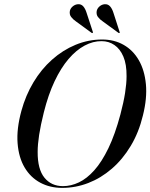

<svg xmlns="http://www.w3.org/2000/svg" viewBox="-20 -903 731 933"><path d="M476.5 -711Q535 -711 580.8 -685Q626.5 -659 654.5 -610.5Q682.5 -562 689 -494Q695.5 -426 674.5 -342Q654.5 -259 615.2 -193.8Q576 -128.5 523.2 -83Q470.5 -37.5 409.2 -13.8Q348 10 282.5 10Q223 10 175.8 -15.2Q128.5 -40.5 99.8 -88.8Q71 -137 65.5 -206.8Q60 -276.5 84 -364.5Q104.5 -439.5 142.5 -503Q180.5 -566.5 232.8 -613Q285 -659.5 347 -685.2Q409 -711 476.5 -711ZM286 1.5Q325 1.5 363.5 -16.8Q402 -35 438.2 -75.5Q474.5 -116 506.8 -182.8Q539 -249.5 565 -346.5Q580.5 -405 587.8 -451.2Q595 -497.5 595 -533Q595.5 -590.5 579.5 -628Q563.5 -665.5 536 -684.2Q508.5 -703 474 -703Q432.5 -703.5 391.2 -681.5Q350 -659.5 313 -616.2Q276 -573 245.2 -508Q214.5 -443 193 -357Q177.5 -295 170.2 -247.8Q163 -200.5 163 -165Q162.5 -80.5 196 -39.5Q229.5 1.5 286 1.5ZM401 -840 431 -748.5Q431.5 -747 431.5 -745.5Q431.5 -744 430.5 -743Q429.5 -742 428.2 -742.2Q427 -742.5 425 -743.5L349 -799Q335 -808.5 325.8 -820.5Q316.5 -832.5 319.5 -850Q322.5 -863 333.8 -872.2Q345 -881.5 359 -882.5Q374.5 -883.5 384.5 -872.2Q394.5 -861 401 -840ZM531.5 -840 561 -748.5Q562 -746.5 562 -745.2Q562 -744 561 -743Q560 -742 558.5 -742.2Q557 -742.5 555.5 -743.5L479.5 -799Q465 -808.5 456 -820.5Q447 -832.5 450 -850Q453 -863 464 -872.2Q475 -881.5 489 -882.5Q504.5 -883.5 514.8 -872.2Q525 -861 531.5 -840Z"/></svg>

Font: Fraunces 120pt
Style: Italic
Weight: 400
Italic angle: -16°
Version: Version 1.000;[b76b70a41]